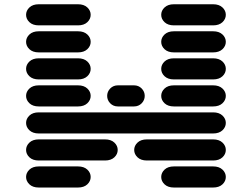

<svg xmlns="http://www.w3.org/2000/svg" viewBox="-20 -881 1064 888"><path d="M159.2 -13.7H340.8Q368.2 -13.7 383.8 -28.3Q399.4 -43 399.4 -62.5Q399.4 -82 383.8 -96.7Q368.2 -111.3 340.8 -111.3H159.2Q131.8 -111.3 116.2 -96.7Q100.6 -82 100.6 -62.5Q100.6 -43 116.2 -28.3Q131.8 -13.7 159.2 -13.7ZM784.2 -13.7H965.8Q993.2 -13.7 1008.8 -28.3Q1024.4 -43 1024.4 -62.5Q1024.4 -82 1008.8 -96.7Q993.2 -111.3 965.8 -111.3H784.2Q756.8 -111.3 741.2 -96.7Q725.6 -82 725.6 -62.5Q725.6 -43 741.2 -28.3Q756.8 -13.7 784.2 -13.7ZM159.2 -138.7H465.8Q493.2 -138.7 508.8 -153.3Q524.4 -168 524.4 -187.5Q524.4 -207 508.8 -221.7Q493.2 -236.3 465.8 -236.3H159.2Q131.8 -236.3 116.2 -221.7Q100.6 -207 100.6 -187.5Q100.6 -168 116.2 -153.3Q131.8 -138.7 159.2 -138.7ZM659.2 -138.7H965.8Q993.2 -138.7 1008.8 -153.3Q1024.4 -168 1024.4 -187.5Q1024.4 -207 1008.8 -221.7Q993.2 -236.3 965.8 -236.3H659.2Q631.8 -236.3 616.2 -221.7Q600.6 -207 600.6 -187.5Q600.6 -168 616.2 -153.3Q631.8 -138.7 659.2 -138.7ZM159.2 -263.7H965.8Q993.2 -263.7 1008.8 -278.3Q1024.4 -293 1024.4 -312.5Q1024.4 -332 1008.8 -346.7Q993.2 -361.3 965.8 -361.3H159.2Q131.8 -361.3 116.2 -346.7Q100.6 -332 100.6 -312.5Q100.6 -293 116.2 -278.3Q131.8 -263.7 159.2 -263.7ZM159.2 -388.7H340.8Q368.2 -388.7 383.8 -403.3Q399.4 -418 399.4 -437.5Q399.4 -457 383.8 -471.7Q368.2 -486.3 340.8 -486.3H159.2Q131.8 -486.3 116.2 -471.7Q100.6 -457 100.6 -437.5Q100.6 -418 116.2 -403.3Q131.8 -388.7 159.2 -388.7ZM525.4 -388.7H599.6Q621.1 -388.7 635.3 -403.3Q649.4 -418 649.4 -437.5Q649.4 -457 635.3 -471.7Q621.1 -486.3 599.6 -486.3H525.4Q503.9 -486.3 489.7 -471.7Q475.6 -457 475.6 -437.5Q475.6 -418 489.7 -403.3Q503.9 -388.7 525.4 -388.7ZM784.2 -388.7H965.8Q993.2 -388.7 1008.8 -403.3Q1024.4 -418 1024.4 -437.5Q1024.4 -457 1008.8 -471.7Q993.2 -486.3 965.8 -486.3H784.2Q756.8 -486.3 741.2 -471.7Q725.6 -457 725.6 -437.5Q725.6 -418 741.2 -403.3Q756.8 -388.7 784.2 -388.7ZM159.2 -513.7H340.8Q368.2 -513.7 383.8 -528.3Q399.4 -543 399.4 -562.5Q399.4 -582 383.8 -596.7Q368.2 -611.3 340.8 -611.3H159.2Q131.8 -611.3 116.2 -596.7Q100.6 -582 100.6 -562.5Q100.6 -543 116.2 -528.3Q131.8 -513.7 159.2 -513.7ZM784.2 -513.7H965.8Q993.2 -513.7 1008.8 -528.3Q1024.4 -543 1024.4 -562.5Q1024.4 -582 1008.8 -596.7Q993.2 -611.3 965.8 -611.3H784.2Q756.8 -611.3 741.2 -596.7Q725.6 -582 725.6 -562.5Q725.6 -543 741.2 -528.3Q756.8 -513.7 784.2 -513.7ZM159.2 -638.7H340.8Q368.2 -638.7 383.8 -653.3Q399.4 -668 399.4 -687.5Q399.4 -707 383.8 -721.7Q368.2 -736.3 340.8 -736.3H159.2Q131.8 -736.3 116.2 -721.7Q100.6 -707 100.6 -687.5Q100.6 -668 116.2 -653.3Q131.8 -638.7 159.2 -638.7ZM784.2 -638.7H965.8Q993.2 -638.7 1008.8 -653.3Q1024.4 -668 1024.4 -687.5Q1024.4 -707 1008.8 -721.7Q993.2 -736.3 965.8 -736.3H784.2Q756.8 -736.3 741.2 -721.7Q725.6 -707 725.6 -687.5Q725.6 -668 741.2 -653.3Q756.8 -638.7 784.2 -638.7ZM159.2 -763.7H340.8Q368.2 -763.7 383.8 -778.3Q399.4 -793 399.4 -812.5Q399.4 -832 383.8 -846.7Q368.2 -861.3 340.8 -861.3H159.2Q131.8 -861.3 116.2 -846.7Q100.6 -832 100.6 -812.5Q100.6 -793 116.2 -778.3Q131.8 -763.7 159.2 -763.7ZM784.2 -763.7H965.8Q993.2 -763.7 1008.8 -778.3Q1024.4 -793 1024.4 -812.5Q1024.4 -832 1008.8 -846.7Q993.2 -861.3 965.8 -861.3H784.2Q756.8 -861.3 741.2 -846.7Q725.6 -832 725.6 -812.5Q725.6 -793 741.2 -778.3Q756.8 -763.7 784.2 -763.7Z"/></svg>

Font: Sixtyfour Convergence
Style: Regular
Weight: 400
Designer: Jens Kutilek
Foundry: Jens Kutilek
Version: Version 2.001